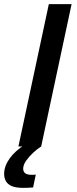

<svg xmlns="http://www.w3.org/2000/svg" viewBox="-37 -708 372 928"><path d="M52 0 199 -688H309L162 0ZM75 200Q40 200 20 191.5Q0 183 -8.5 167.5Q-17 152 -17 133Q-17 95 9.5 58Q36 21 85 -10L162 0Q144 11 124 29.5Q104 48 89.5 68.5Q75 89 75 108Q75 121 84.5 129Q94 137 117 137Q120 137 124.5 137Q129 137 136 136L123 198Q111 199 99 199.5Q87 200 75 200Z"/></svg>

Font: Saira SemiExpanded Medium
Style: Italic
Weight: 500
Width: 6
Italic angle: -12°
Designer: Hector Gatti with collaboration of the Omnibus-Type team
Foundry: Omnibus-Type
Version: Version 1.101